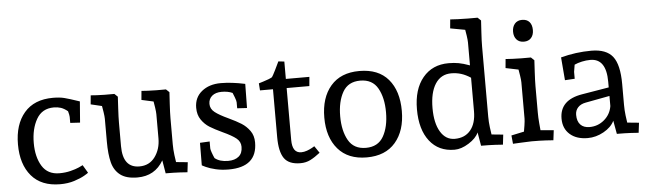

<svg xmlns="http://www.w3.org/2000/svg" viewBox="-48 -942 3816 1135"><g transform="rotate(-5 1860.0 -375.0)"><path d="M426.8 -467.8 417 -342.8 358.9 -346.2V-381.8Q358.9 -391.6 352.1 -416Q331.1 -433.1 312 -439.5Q293 -445.8 270 -445.8Q200.2 -445.8 167 -387.9Q133.8 -330.1 133.8 -246.1Q133.8 -163.1 167 -109.1Q200.2 -55.2 270 -55.2Q305.2 -55.2 336.2 -63Q367.2 -70.8 386 -79.3Q404.8 -87.9 410.2 -90.8L438 -43.9Q438 -42 414.1 -28.1Q390.1 -14.2 352.5 -2.2Q314.9 9.8 269 9.8Q157.2 9.8 98.6 -59.1Q40 -127.9 40 -246.1Q40 -364.3 99.1 -433.6Q158.2 -502.9 270 -502.9Q309.1 -502.9 337.2 -495.8Q365.2 -488.8 426.8 -467.8Z M881.8 -494.1H939.9L959 -476.1Q958 -459 954.8 -406.5Q951.7 -354 951.7 -323.2V-167Q951.7 -136.2 955.8 -103.5Q960 -70.8 961.9 -61L1030.8 -54.2L1023.9 4.9Q1015.1 3.9 980 2Q944.8 0 895 0L881.8 -78.1Q831.1 9.8 727.1 9.8Q661.1 9.8 625.5 -17.6Q589.8 -44.9 577.4 -93.5Q564.9 -142.1 564.9 -216.8V-353Q564.9 -366.2 560.8 -393.1Q556.6 -419.9 554.7 -429.2L488.8 -444.8L493.7 -498Q503.4 -497.1 529.1 -495.6Q554.7 -494.1 575.7 -494.1H633.8L652.8 -476.1Q651.9 -459 648.9 -406.5Q646 -354 646 -323.2V-183.1Q646 -54.2 744.6 -54.2Q803.7 -54.2 837.2 -100.1Q870.6 -146 870.6 -210V-353Q870.6 -366.2 866.7 -393.1Q862.8 -419.9 860.8 -429.2L790 -444.8L794.9 -498Q805.7 -497.1 832.8 -495.6Q859.9 -494.1 881.8 -494.1Z M1170.4 -124Q1170.4 -117.2 1176.5 -99.6Q1182.6 -82 1190.4 -64.9Q1219.2 -41 1269.5 -41Q1309.6 -41 1332.5 -60.1Q1355.5 -79.1 1355.5 -117.2Q1355.5 -147.9 1330.6 -168Q1305.7 -188 1251.5 -212.9Q1204.6 -234.9 1176.5 -252.4Q1148.4 -270 1128.4 -299.1Q1108.4 -328.1 1108.4 -370.1Q1108.4 -431.2 1152.6 -467Q1196.8 -502.9 1265.6 -502.9Q1329.6 -502.9 1409.7 -485.8L1407.7 -342.8L1349.6 -346.2V-381.8Q1349.6 -390.6 1341.1 -412.8Q1332.5 -435.1 1330.6 -439Q1303.7 -451.2 1266.6 -451.2Q1230.5 -451.2 1209.5 -433.6Q1188.5 -416 1188.5 -386.2Q1188.5 -356.4 1214.6 -336.2Q1240.7 -315.9 1292.5 -292Q1339.4 -270 1367.9 -252Q1396.5 -233.9 1417 -205.3Q1437.5 -176.8 1437.5 -136.2Q1437.5 9.8 1268.6 9.8Q1226.6 9.8 1191.7 1.5Q1156.7 -6.8 1134.3 -17.3Q1111.8 -27.8 1111.8 -28.8L1112.8 -162.1L1170.4 -165Z M1694.3 9.8Q1625.5 9.8 1597.9 -30Q1570.3 -69.8 1570.3 -155.8V-439.9H1493.2L1490.2 -481.9L1517.1 -490.2Q1554.2 -501.5 1570.3 -511.2Q1575.2 -517.1 1592.8 -552.5Q1610.4 -587.9 1616.2 -601.1L1651.4 -597.2V-494.1H1791L1786.1 -439.9H1651.4V-131.8Q1651.4 -53.7 1705.1 -54.2Q1721.2 -54.2 1738.8 -60.5Q1756.3 -66.9 1768.8 -74Q1781.2 -81.1 1784.2 -83L1812 -42Q1780.3 -17.1 1753.7 -3.7Q1727.1 9.8 1694.3 9.8Z M2087.9 9.8Q1977.1 9.8 1917.5 -59.6Q1857.9 -128.9 1857.9 -246.1Q1857.9 -364.3 1917.5 -433.6Q1977.1 -502.9 2087.9 -502.9Q2200.7 -502.9 2259.3 -434.1Q2317.9 -365.2 2317.9 -246.1Q2317.9 -128.9 2258.3 -59.6Q2198.7 9.8 2087.9 9.8ZM2087.9 -445.8Q2016.1 -445.8 1984.1 -389.4Q1952.1 -333 1952.1 -246.1Q1952.1 -159.2 1984.1 -103Q2016.1 -46.9 2087.9 -46.9Q2159.7 -46.9 2191.9 -103Q2224.1 -159.2 2224.1 -246.1Q2224.1 -333 2192.1 -389.4Q2160.2 -445.8 2087.9 -445.8Z M2766.6 0 2752.9 -80.1Q2737.8 -45.9 2693.4 -18.1Q2648.9 9.8 2608.9 9.8Q2514.6 9.8 2461.2 -58.6Q2407.7 -127 2407.7 -247.1Q2407.7 -366.2 2464.4 -434.6Q2521 -502.9 2617.7 -502.9Q2649.9 -502.9 2676.8 -498Q2703.6 -493.2 2742.7 -479V-615.2Q2742.7 -628.4 2738.8 -655.3Q2734.9 -682.1 2732.9 -690.9L2645 -707L2649.9 -759.8Q2663.1 -758.8 2696 -757.3Q2729 -755.9 2753.9 -755.9H2812L2831.1 -737.8Q2830.1 -720.7 2826.9 -668.5Q2823.7 -616.2 2823.7 -585V-167Q2823.7 -136.2 2827.9 -103.5Q2832 -70.8 2834 -61L2902.8 -54.2L2896 4.9Q2886.7 3.9 2851.8 2Q2816.9 0 2766.6 0ZM2627.9 -441.9Q2566.9 -441.9 2533.4 -390.4Q2500 -338.9 2500 -246.1Q2500 -157.2 2531 -105.7Q2562 -54.2 2615.7 -54.2Q2675.8 -54.2 2709.2 -94.5Q2742.7 -134.8 2742.7 -207V-405.8Q2713.9 -424.8 2686.3 -433.3Q2658.7 -441.9 2627.9 -441.9Z M3131.3 -654.8Q3131.3 -626 3116 -608.4Q3100.6 -590.8 3072.8 -590.8Q3044.9 -590.8 3029.3 -608.4Q3013.7 -626 3013.7 -654.8Q3013.7 -683.6 3029.1 -701.9Q3044.4 -720.2 3072.8 -720.2Q3100.6 -720.2 3116 -703.1Q3131.3 -686 3131.3 -654.8ZM3066.4 0Q3040.5 1 3005.6 2.4Q2970.7 3.9 2955.6 4.9L2950.7 -44.9L3026.4 -61Q3028.3 -69.8 3032.5 -97.4Q3036.6 -125 3036.6 -137.2V-353Q3036.6 -365.2 3032.5 -392.6Q3028.3 -419.9 3026.4 -429.2L2950.7 -444.8L2955.6 -498Q2967.8 -497.1 2996.1 -495.6Q3024.4 -494.1 3047.4 -494.1H3105.5L3124.5 -476.1Q3123.5 -459 3120.6 -406.5Q3117.7 -354 3117.7 -323.2V-167Q3117.7 -136.2 3120.6 -103.5Q3123.5 -70.8 3124.5 -61L3202.6 -54.2L3195.3 4.9Q3186.5 3.9 3151.6 2Q3116.7 0 3066.4 0Z M3399.4 9.8Q3332.5 9.8 3293.5 -24.7Q3254.4 -59.1 3254.4 -118.2Q3254.4 -229 3388.2 -251L3548.3 -277.8V-311Q3548.3 -449.2 3454.1 -449.2Q3429.2 -449.2 3403.8 -443.6Q3378.4 -438 3359.4 -429.2L3352.5 -387.2V-346.2L3294.4 -342.8L3283.2 -479Q3373 -502.9 3464.4 -502.9Q3553.2 -502.9 3591.3 -454.3Q3629.4 -405.8 3629.4 -291V-167Q3629.4 -136.2 3633.3 -103.5Q3637.2 -70.8 3639.2 -61L3708.5 -54.2L3701.2 4.9Q3692.4 3.9 3657.5 2Q3622.6 0 3572.3 0L3558.1 -79.1Q3539.6 -41 3493.9 -15.6Q3448.2 9.8 3399.4 9.8ZM3342.3 -132.8Q3342.3 -94.7 3361.3 -74.5Q3380.4 -54.2 3415.5 -54.2Q3465.3 -54.2 3502.9 -86.2Q3540.5 -118.2 3548.3 -167V-227.1L3405.3 -200.2Q3375.5 -194.8 3358.9 -177Q3342.3 -159.2 3342.3 -132.8Z"/></g></svg>

Font: Sura
Style: Regular
Weight: 400
Designer: Carolina Giovagnoli
Foundry: Huerta Tipografica
Version: Version 1.003;PS 001.002;hotconv 1.0.70;makeotf.lib2.5.58329